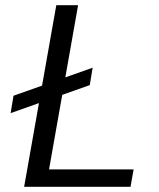

<svg xmlns="http://www.w3.org/2000/svg" viewBox="-20 -720 614 740"><path d="M21 -284 32 -351 337 -459 326 -392ZM73 0 197 -700H281L169 -67H495L483 0Z"/></svg>

Font: DM Sans 9pt
Style: Italic
Weight: 400
Italic angle: -10°
Designer: Colophon Foundry, Jonny Pinhorn
Foundry: Colophon Foundry
Version: Version 4.004